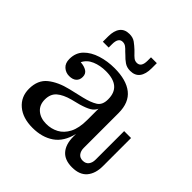

<svg xmlns="http://www.w3.org/2000/svg" viewBox="-185 -843 1001 1001"><g transform="rotate(45 315.5 -343.0)"><path d="M141 -607Q141 -649 158.5 -672Q176 -695 211 -695Q237 -695 254 -682.5Q271 -670 287 -655L299 -643Q309 -632 319.5 -623.5Q330 -615 344 -615Q376 -615 376 -663V-688H419V-650Q419 -607 401.5 -584Q384 -561 349 -561Q324 -561 306 -573.5Q288 -586 273 -602L260 -614Q250 -625 239.5 -633Q229 -641 215 -641Q184 -641 184 -593V-568H141ZM199 9Q127 9 84.5 -27Q42 -63 42 -122Q42 -187 84 -220.5Q126 -254 193 -270L274 -289Q320 -300 346.5 -316.5Q373 -333 373 -374V-376Q373 -471 261 -471Q219 -471 184.5 -456.5Q150 -442 135 -411Q163 -409 180 -398Q197 -387 197 -364Q197 -342 183 -329.5Q169 -317 143 -317Q118 -317 99.5 -333.5Q81 -350 81 -381Q81 -427 109.5 -456Q138 -485 184 -499.5Q230 -514 282 -514Q369 -514 415.5 -477Q462 -440 462 -363V-106Q462 -84 473 -69.5Q484 -55 505 -55Q527 -55 538 -69.5Q549 -84 549 -106V-317H600V-110Q600 -55 573 -23Q546 9 490 9Q436 9 409 -22Q382 -53 382 -109V-129Q365 -57 317 -24Q269 9 199 9ZM140 -141Q140 -101 166.5 -78.5Q193 -56 235 -56Q272 -56 303 -72.5Q334 -89 353 -125.5Q372 -162 372 -222V-305Q364 -286 344 -274Q324 -262 286 -251L239 -239Q191 -226 165.5 -204Q140 -182 140 -141Z"/></g></svg>

Font: Montagu Slab 144pt
Style: Regular
Weight: 400
Designer: Florian Karsten
Foundry: Florian Karsten
Version: Version 1.000; ttfautohint (v1.8.3)